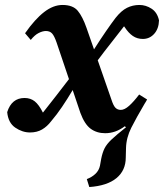

<svg xmlns="http://www.w3.org/2000/svg" viewBox="-20 -519 661 774"><path d="M9 -67Q27 -124 79 -124Q103 -124 120 -110.5Q137 -97 153 -65Q180 -99 206 -132.5Q232 -166 258 -200L208 -348Q199 -374 190 -384Q181 -394 165 -394Q152 -394 136 -386Q120 -378 104 -358L81 -385Q121 -442 158 -470.5Q195 -499 232 -499Q274 -499 293.5 -475.5Q313 -452 329 -406L359 -320Q385 -361 407.5 -393.5Q430 -426 446 -447Q469 -476 492 -487.5Q515 -499 542 -499Q568 -499 591 -484Q614 -469 621 -437Q620 -403 601.5 -382.5Q583 -362 556 -362Q533 -362 515.5 -374Q498 -386 483 -409L480 -413Q454 -379 427 -345Q400 -311 374 -276L429 -118Q437 -93 445.5 -84.5Q454 -76 467 -76Q482 -76 500.5 -92.5Q519 -109 541 -138L573 -118Q569 -110 563 -101Q530 -45 509.5 -4.5Q489 36 488 78L487 116Q487 168 449.5 199Q412 230 340 235L330 203Q351 195 365 181.5Q379 168 383 149L388 121Q393 96 401.5 79Q410 62 429.5 43.5Q449 25 488 -6L483 -10Q446 18 404 18Q370 18 345.5 0Q321 -18 304 -64L273 -156Q251 -119 230 -88Q209 -57 186 -30Q170 -9 149.5 3Q129 15 101 15Q70 15 41.5 -4.5Q13 -24 9 -67Z"/></svg>

Font: Source Serif Pro
Style: Bold Italic
Weight: 700
Italic angle: -12°
Designer: Frank Grießhammer
Foundry: Adobe Systems Incorporated
Version: Version 3.001;hotconv 1.0.111;makeotfexe 2.5.65597